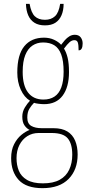

<svg xmlns="http://www.w3.org/2000/svg" viewBox="-20 -738 467 999"><path d="M201 241Q117 241 77.5 198.5Q38 156 38 85Q38 42 53.5 12Q69 -18 91 -36Q113 -54 134 -62Q119 -69 107.5 -85.5Q96 -102 96 -131Q96 -157 109.5 -179Q123 -201 136 -214Q106 -232 88 -271.5Q70 -311 70 -361Q70 -453 106.5 -497.5Q143 -542 209 -542Q238 -542 261.5 -531Q285 -520 298 -505Q307 -517 317.5 -529Q328 -541 341 -549Q354 -557 369 -557Q390 -557 400 -543.5Q410 -530 410 -512Q410 -495 405 -485.5Q400 -476 389 -476Q389 -504 385 -516.5Q381 -529 367 -529Q354 -529 342 -518.5Q330 -508 313 -485Q325 -466 332 -437Q339 -408 339 -363Q339 -285 306 -240.5Q273 -196 209 -196Q198 -196 181.5 -198Q165 -200 157 -203Q143 -189 132.5 -171.5Q122 -154 122 -126Q122 -95 142.5 -83Q163 -71 197 -71H258Q303 -71 330.5 -54Q358 -37 371 -6Q384 25 384 66Q384 145 337 193Q290 241 201 241ZM203 216Q257 216 290.5 197.5Q324 179 340 145Q356 111 356 67Q356 10 332.5 -18Q309 -46 249 -46H181Q148 -46 122 -29.5Q96 -13 81 16.5Q66 46 66 85Q66 121 78 150.5Q90 180 120.5 198Q151 216 203 216ZM206 -220Q240 -220 263.5 -235.5Q287 -251 299 -283.5Q311 -316 311 -365Q311 -421 298.5 -454.5Q286 -488 262.5 -502.5Q239 -517 204 -517Q173 -517 149 -501Q125 -485 111.5 -451.5Q98 -418 98 -364Q98 -293 126 -256.5Q154 -220 206 -220ZM214 -606Q181 -606 159.5 -619.5Q138 -633 127 -658Q116 -683 115 -718H134Q142 -672 161 -653.5Q180 -635 214 -635Q246 -635 266 -653.5Q286 -672 293 -718H311Q311 -684 300 -658.5Q289 -633 268 -619.5Q247 -606 214 -606Z"/></svg>

Font: Noto Serif Khmer Condensed Thin
Style: Regular
Weight: 250
Width: 3
Designer: Danh Hong and the Monotype Design Team
Foundry: Monotype Imaging Inc.
Version: Version 2.004